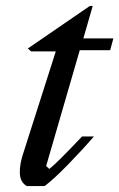

<svg xmlns="http://www.w3.org/2000/svg" viewBox="-20 -630 404 650"><path d="M293.9 -609.9 262.2 -500H363.8L353 -460H250L136.2 -67.9L147 -58.1Q170.4 -75.7 257.8 -168H297.9Q258.8 -122.6 209.7 -72.3Q160.6 -22 130.9 0H70.8Q48.3 -12.7 47.1 -43.9Q45.9 -75.2 61 -118.2L168.9 -456.1H85L74.2 -465.8L284.2 -609.9Z"/></svg>

Font: Happy Times at the IKOB New Game Plus Edition
Style: Italic
Weight: 400
Italic angle: -16°
Designer: Lucas Le Bihan
Foundry: Lucas Le Bihan
Version: Version 1.000;PS 1.0;hotconv 1.0.88;makeotf.lib2.5.647800